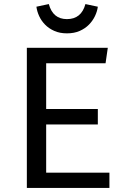

<svg xmlns="http://www.w3.org/2000/svg" viewBox="-20 -924 640 944"><path d="M207 -613V-388H461V-312H207V-75H518V0H112V-689H510L499 -613ZM309 -760Q274 -760 247 -772Q220 -784 201.5 -803Q183 -822 172.5 -845Q162 -868 159 -891L220 -904Q240 -830 309 -830Q380 -830 400 -904L461 -891Q458 -868 447 -845Q436 -822 417.5 -803Q399 -784 372 -772Q345 -760 309 -760Z"/></svg>

Font: Wlorlttqgufhjawjgtejqphaquk
Style: Regular
Weight: 400
Monospace: yes
Designer: Carrois Corporate & Edenspiekermann
Foundry: Carrois Corporate GbR & Edenspiekermann AG
Version: Version 2.001